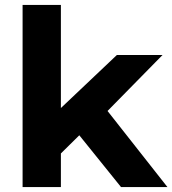

<svg xmlns="http://www.w3.org/2000/svg" viewBox="-20 -762 702 782"><path d="M303 -211 228 -137V0H72V-742H228V-322L456 -538H642L418 -310L662 0H473Z"/></svg>

Font: APTA Sans Regular
Style: Bold Italic
Weight: 700
Version: Version 7.200